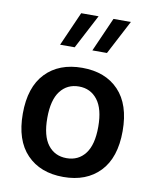

<svg xmlns="http://www.w3.org/2000/svg" viewBox="-88 -852 743 924"><g transform="rotate(10 284.0 -390.5)"><path d="M284.7 -527.8Q397.9 -527.8 463.1 -459.5Q528.3 -391.1 528.3 -261.2Q528.3 -131.3 462.9 -63Q397.5 5.4 284.7 5.4Q171.9 5.4 106.2 -63Q40.5 -131.3 40.5 -261.2Q40.5 -391.1 106 -459.5Q171.4 -527.8 284.7 -527.8ZM284.7 -436.5Q227.5 -436.5 193.8 -392.8Q160.2 -349.1 160.2 -261.2Q160.2 -173.3 193.6 -129.9Q227.1 -86.4 284.7 -86.4Q342.3 -86.4 375.7 -129.9Q409.2 -173.3 409.2 -261.2Q409.2 -349.1 375.2 -392.8Q341.3 -436.5 284.7 -436.5ZM233.4 -785.6H318.4L231 -618.7H159.7ZM391.1 -785.6H476.1L388.7 -618.7H317.4Z"/></g></svg>

Font: Estedad-FD SemiBold
Style: Regular
Weight: 600
Designer: Amin Abedi
Version: Version 7.3